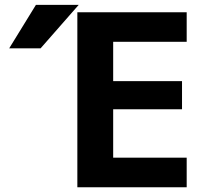

<svg xmlns="http://www.w3.org/2000/svg" viewBox="-20 -784 870 806"><path d="M130.9 -763.7H310.5L150.4 -581.1H18.6ZM455.1 -608.4V-443.4H744.1V-325.2H455.1V-122.1H763.7V2H304.7V-732.4H763.7V-608.4Z"/></svg>

Font: Gen Shin Gothic Bold
Style: Bold
Weight: 700
Designer: [Source Han Sans]
Ryoko NISHIZUKA  (kana & ideographs); Paul D. Hunt (Latin, Greek & Cyrillic); Wenlong ZHANG  (bopomofo
Version: Version 1.002.20150607